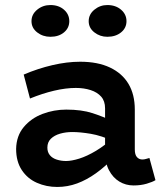

<svg xmlns="http://www.w3.org/2000/svg" viewBox="-20 -728 648 762"><path d="M510 8Q479 8 453.5 -7.5Q428 -23 412.5 -52.5Q397 -82 397 -124V-298Q397 -327 381.5 -344.5Q366 -362 339.5 -370.5Q313 -379 281 -379Q241 -379 194.5 -368Q148 -357 99 -337L74 -432Q130 -456 188 -469.5Q246 -483 298 -483Q368 -483 416.5 -460Q465 -437 490 -395Q515 -353 515 -293V-135Q515 -114 523.5 -104.5Q532 -95 545 -95Q553 -95 560.5 -97.5Q568 -100 573 -101L597 -13Q586 -6 562.5 1Q539 8 510 8ZM207 14Q164 14 126.5 -2.5Q89 -19 66.5 -53Q44 -87 44 -137Q45 -189 74.5 -224Q104 -259 149 -276Q194 -293 243 -293Q304 -293 347 -279Q390 -265 435 -244V-166Q382 -190 340 -197Q298 -204 267 -204Q241 -204 218.5 -197.5Q196 -191 182 -177.5Q168 -164 168 -142Q168 -124 178 -112Q188 -100 205.5 -94.5Q223 -89 242 -89Q264 -89 294.5 -98.5Q325 -108 361 -129.5Q397 -151 435 -186L432 -103Q398 -67 361 -40.5Q324 -14 286 0Q248 14 207 14ZM406 -582Q377 -582 354.5 -599.5Q332 -617 332 -644Q332 -671 354.5 -689.5Q377 -708 406 -708Q439 -708 460.5 -689.5Q482 -671 482 -644Q482 -617 460.5 -599.5Q439 -582 406 -582ZM180 -582Q150 -582 127.5 -599.5Q105 -617 105 -644Q105 -671 127.5 -689.5Q150 -708 180 -708Q213 -708 234 -689.5Q255 -671 255 -644Q255 -617 234 -599.5Q213 -582 180 -582Z"/></svg>

Font: BioRhyme
Style: Bold
Weight: 700
Designer: Aoife Mooney
Foundry: Aoife Mooney Type
Version: Version 1.600;gftools[0.9.33]